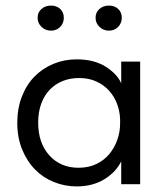

<svg xmlns="http://www.w3.org/2000/svg" viewBox="-20 -661 598 689"><path d="M255 8Q213 8 174 -7.5Q135 -23 106 -52.5Q77 -82 59.5 -124.5Q42 -167 42 -220Q42 -272 58.5 -314.5Q75 -357 104 -386.5Q133 -416 172 -432Q211 -448 255 -448Q318 -448 359.5 -421.5Q401 -395 415 -362V-440H483V0H415V-82Q396 -43 354 -17.5Q312 8 255 8ZM262 -59Q298 -59 326 -72.5Q354 -86 372.5 -108.5Q391 -131 401 -159.5Q411 -188 411 -217V-233Q410 -262 400 -288.5Q390 -315 371.5 -335.5Q353 -356 326 -368.5Q299 -381 264 -381Q232 -381 205.5 -370.5Q179 -360 159 -339.5Q139 -319 128 -289Q117 -259 117 -221Q117 -148 157 -103.5Q197 -59 262 -59ZM163 -551Q143 -551 129 -564.5Q115 -578 115 -597Q115 -617 129 -629Q143 -641 163 -641Q183 -641 196 -629Q209 -617 209 -597Q209 -578 196 -564.5Q183 -551 163 -551ZM371 -551Q351 -551 337 -564.5Q323 -578 323 -597Q323 -617 337 -629Q351 -641 371 -641Q391 -641 404 -629Q417 -617 417 -597Q417 -578 404 -564.5Q391 -551 371 -551Z"/></svg>

Font: Tilda Sans
Style: Regular
Weight: 400
Designer: ParaType Ltd
Foundry: ParaType Ltd
Version: Version 1.009